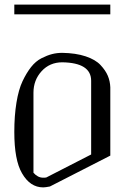

<svg xmlns="http://www.w3.org/2000/svg" viewBox="-20 -812 602 832"><path d="M42 -792H458V-750H42ZM250 -542Q195.3 -542 160.2 -503.4Q125 -464.8 125 -410.2V-63.5Q143.6 -42 167 -42Q176.8 -42 180.7 -43L375 -142.6V-461.9Q375 -540 250 -542ZM250 -583Q308.6 -582 351.1 -567.9Q393.6 -553.7 415.5 -530.3Q437.5 -506.8 447.3 -483.4Q457 -460 458 -433.6V-137.7L196.3 -3.9Q176.8 0 167 0Q110.4 0 75.2 -61.5Q42 -118.2 42 -240.2Q42 -310.5 51.3 -367.2Q60.5 -423.8 77.6 -460Q94.7 -496.1 114.7 -521.5Q134.8 -546.9 159.7 -559.6Q184.6 -572.3 205.6 -577.6Q226.6 -583 250 -583Z"/></svg>

Font: wanta
Style: Medium
Weight: 500
Version: Version 0.91